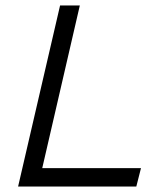

<svg xmlns="http://www.w3.org/2000/svg" viewBox="-20 -680 604 700"><path d="M134 -67H494L477 0H46L199 -660H271Z"/></svg>

Font: Kantumruy Pro
Style: Italic
Weight: 400
Italic angle: -13°
Designer: Sovichet Tep
Foundry: Sovichet Tep
Version: Version 1.002